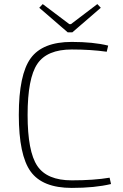

<svg xmlns="http://www.w3.org/2000/svg" viewBox="-20 -907 603 939"><path d="M473 -869 334 -749H311L172 -869L189 -887L319 -789H327L456 -887ZM516 -38 523 -7Q444 12 331 12Q188 12 130 -68Q72 -148 72 -345Q72 -542 130 -622Q188 -702 331 -702Q436 -702 509 -684L502 -654Q424 -665 331 -665Q210 -665 162.5 -594.5Q115 -524 115 -345Q115 -166 162.5 -95.5Q210 -25 331 -25Q439 -25 516 -38Z"/></svg>

Font: Exo 2.0 Extra Light
Style: Regular
Weight: 250
Designer: Natanael Gama
Version: Version 1.001;PS 001.001;hotconv 1.0.70;makeotf.lib2.5.58329